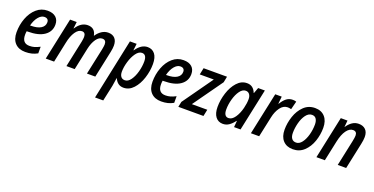

<svg xmlns="http://www.w3.org/2000/svg" viewBox="-26 -1313 4498 2312"><g transform="rotate(20 2222.5 -157.0)"><path d="M34 -178Q34 -274 66.5 -359.5Q99 -445 159 -497.5Q219 -550 299 -550Q368 -550 405.5 -516.5Q443 -483 443 -423Q443 -334 369.5 -282.5Q296 -231 159 -231H145Q141 -211 141 -184Q141 -76 235 -76Q269 -76 298.5 -84.5Q328 -93 367 -113V-28Q331 -8 294 1Q257 10 212 10Q128 10 81 -39.5Q34 -89 34 -178ZM167 -310Q251 -310 296.5 -338Q342 -366 342 -416Q342 -440 328.5 -453Q315 -466 288 -466Q248 -466 212.5 -423.5Q177 -381 159 -310Z M588 -541H673L663 -457H667Q728 -551 813 -551Q906 -551 923 -458H926Q954 -500 992.5 -525.5Q1031 -551 1076 -551Q1131 -551 1161 -518.5Q1191 -486 1191 -426Q1191 -392 1181 -344L1108 0H1001L1073 -337Q1082 -384 1082 -403Q1082 -459 1033 -459Q990 -459 955.5 -410Q921 -361 904 -283L844 0H738L810 -339Q818 -381 818 -402Q818 -459 771 -459Q726 -459 689.5 -405Q653 -351 635 -261L580 0H473Z M1355 -541H1441L1431 -456H1435Q1499 -550 1581 -550Q1640 -550 1674.5 -506.5Q1709 -463 1709 -378Q1709 -289 1680 -198.5Q1651 -108 1597 -49Q1543 10 1471 10Q1430 10 1402 -11.5Q1374 -33 1359 -70H1356Q1349 -14 1340 33L1296 237H1191ZM1600 -372Q1600 -461 1540 -461Q1499 -461 1464 -412.5Q1429 -364 1408.5 -294Q1388 -224 1388 -166Q1388 -125 1405.5 -102.5Q1423 -80 1456 -80Q1497 -80 1530 -126Q1563 -172 1581.5 -240.5Q1600 -309 1600 -372Z M1776 -178Q1776 -274 1808.5 -359.5Q1841 -445 1901 -497.5Q1961 -550 2041 -550Q2110 -550 2147.5 -516.5Q2185 -483 2185 -423Q2185 -334 2111.5 -282.5Q2038 -231 1901 -231H1887Q1883 -211 1883 -184Q1883 -76 1977 -76Q2011 -76 2040.5 -84.5Q2070 -93 2109 -113V-28Q2073 -8 2036 1Q1999 10 1954 10Q1870 10 1823 -39.5Q1776 -89 1776 -178ZM1909 -310Q1993 -310 2038.5 -338Q2084 -366 2084 -416Q2084 -440 2070.5 -453Q2057 -466 2030 -466Q1990 -466 1954.5 -423.5Q1919 -381 1901 -310Z M2186 -68 2461 -455H2281L2299 -541H2599L2584 -465L2314 -86H2512L2494 0H2172Z M2616 -162Q2616 -250 2645 -341Q2674 -432 2728 -491.5Q2782 -551 2854 -551Q2896 -551 2924 -529.5Q2952 -508 2967 -468H2971L2998 -541H3084L2969 0H2886L2893 -81H2889Q2857 -38 2822 -14Q2787 10 2744 10Q2685 10 2650.5 -34.5Q2616 -79 2616 -162ZM2920 -259Q2936 -323 2936 -376Q2936 -414 2918.5 -437Q2901 -460 2870 -460Q2829 -460 2796 -414.5Q2763 -369 2744 -300.5Q2725 -232 2725 -168Q2725 -124 2740 -101.5Q2755 -79 2784 -79Q2829 -79 2865 -131Q2901 -183 2920 -259Z M3217 -541H3300L3291 -448H3295Q3325 -498 3359 -524.5Q3393 -551 3439 -551Q3464 -551 3485 -544L3458 -438Q3433 -445 3413 -445Q3358 -445 3319 -392Q3280 -339 3264 -262L3208 0H3102Z M3468 -180Q3468 -265 3496.5 -350.5Q3525 -436 3583.5 -493Q3642 -550 3727 -550Q3807 -550 3853 -499Q3899 -448 3899 -358Q3899 -270 3870 -185.5Q3841 -101 3782.5 -46Q3724 9 3640 9Q3560 9 3514 -41Q3468 -91 3468 -180ZM3791 -362Q3791 -406 3773.5 -433Q3756 -460 3719 -460Q3675 -460 3642 -415.5Q3609 -371 3592 -305Q3575 -239 3575 -178Q3575 -131 3594 -105.5Q3613 -80 3650 -80Q3691 -80 3723 -122Q3755 -164 3773 -229.5Q3791 -295 3791 -362Z M4057 -541H4143L4135 -457H4137Q4165 -500 4202 -525.5Q4239 -551 4285 -551Q4341 -551 4373.5 -519Q4406 -487 4406 -425Q4406 -388 4394 -333L4323 1H4215L4285 -328Q4296 -381 4296 -404Q4296 -457 4246 -457Q4200 -457 4162.5 -405Q4125 -353 4105 -258L4050 1H3942Z"/></g></svg>

Font: Noto Sans UI NarrowMedium
Style: Italic
Weight: 500
Width: 4
Italic angle: -12°
Designer: Monotype Design Team
Foundry: Monotype Imaging Inc.
Version: Version 1.001